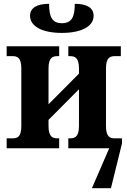

<svg xmlns="http://www.w3.org/2000/svg" viewBox="-20 -779 670 1009"><path d="M305 -606C409 -606 472 -641 472 -696C472 -737 438 -759 373 -759C373 -692 358 -657 305 -657C253 -657 238 -692 238 -759C173 -759 138 -737 138 -696C138 -641 201 -606 305 -606ZM15 0H291V-52H282C257 -52 235 -59 235 -117V-149L395 -310V-117C395 -59 373 -52 347 -52H339V0H554L463 210H563L621 -25V-52H583C559 -52 537 -59 537 -116V-420C537 -476 559 -484 583 -484H615V-536H339V-484H347C373 -484 395 -477 395 -419V-392L235 -231V-419C235 -477 257 -484 282 -484H291V-536H15V-484H46C71 -484 92 -476 92 -420V-116C92 -59 71 -52 46 -52H15Z"/></svg>

Font: Noto Serif SemiCondensed
Style: Bold
Weight: 700
Width: 4
Designer: Monotype Design Team
Foundry: Monotype Imaging Inc.
Version: Version 2.015